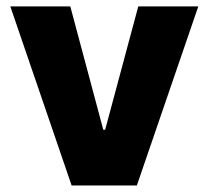

<svg xmlns="http://www.w3.org/2000/svg" viewBox="-20 -565 636 585"><path d="M584.2 -545.5 397 0H198.2L11.4 -545.5H194.2L294.7 -169.7H300.4L401.3 -545.5Z"/></svg>

Font: Inter UI Extra Bold
Style: Regular
Weight: 800
Designer: Rasmus Andersson
Foundry: rsms
Version: 3.2;8d6f07862